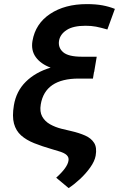

<svg xmlns="http://www.w3.org/2000/svg" viewBox="-20 -742 603 954"><path d="M550.8 -697.8 513.5 -595.5Q480.1 -605.1 456.9 -609.6Q433.6 -614 404.8 -614Q343.8 -614 311.4 -593Q279.1 -572.1 273.4 -540.1Q267.8 -505.3 293.7 -482.8Q319.6 -460.2 387.1 -460.2H460.6L447.8 -384.2H447.1L441.8 -351.6H371.1Q203.8 -351.6 182.5 -223Q176.5 -187.1 189.6 -163.2Q202.8 -139.2 228.5 -124.6Q254.3 -110.1 285.2 -102.3L334.5 -90.6Q373.2 -81.7 403.1 -68.5Q432.9 -55.4 447.6 -32.1Q462.4 -8.9 455.3 31.6Q450.3 59.3 428.4 90Q406.6 120.7 377.3 147.9Q348 175.1 321 192.5L259.2 141Q315.7 90.2 320.3 56.1Q323.2 40.1 311.4 28.6Q299.7 17 268.1 8.2L239.3 -0.4Q189.3 -14.9 150 -30.5Q110.8 -46.2 85 -69.1Q59.3 -92 49.5 -127.8Q39.8 -163.7 49 -218.8Q60.7 -289.1 108.5 -336.1Q156.2 -383.2 231.5 -405.9Q182.2 -424.4 157.8 -458.1Q133.5 -491.8 141.3 -538.4Q155.9 -624.3 229 -672.9Q302.2 -721.6 411.2 -721.6Q456.3 -721.6 489.3 -715.4Q522.4 -709.2 550.8 -697.8Z"/></svg>

Font: Inter UI Semi Bold
Style: Italic
Weight: 600
Italic angle: -9.39999°
Designer: Rasmus Andersson
Foundry: rsms
Version: 3.2;8d6f07862